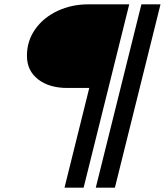

<svg xmlns="http://www.w3.org/2000/svg" viewBox="-20 -720 759 884"><path d="M391 -315H290Q206 -315 155 -355Q104 -395 104 -463Q104 -532 142.5 -586Q181 -640 245.5 -670Q310 -700 386 -700H575L365 144H277ZM631 -700H719L509 144H421Z"/></svg>

Font: Srisakdi
Style: Bold
Weight: 700
Designer: Cadson Demak Co.,Ltd.
Foundry: Cadson Demak Co.,Ltd.
Version: Version 1.000